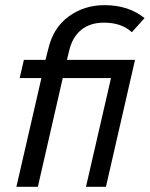

<svg xmlns="http://www.w3.org/2000/svg" viewBox="-20 -718 576 738"><path d="M499 -487.8 387.2 0H310.5L406.7 -418H221.2L125.5 0H43L139.2 -418H55.7L71.8 -487.8H154.8L165.5 -529.8Q184.6 -611.8 244.4 -655Q304.2 -698.2 381.8 -698.2Q474.1 -698.2 535.6 -648.4L486.8 -594.2Q447.3 -630.9 379.4 -630.9Q326.2 -630.9 292 -603Q257.8 -575.2 245.6 -522L237.3 -487.8Z"/></svg>

Font: HK Grotesk Medium Legacy Italic
Style: Regular
Weight: 500
Italic angle: -13°
Designer: Alfredo Marco Pradil
Foundry: Hanken Design Co.
Version: Version 2.022;PS 002.022;hotconv 1.0.88;makeotf.lib2.5.64775